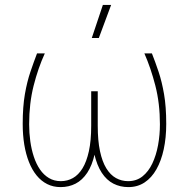

<svg xmlns="http://www.w3.org/2000/svg" viewBox="-20 -743 758 772"><path d="M560.5 -528.3H590.8Q604.5 -493.7 617.7 -454.3Q630.9 -415 639.6 -364.5Q648.4 -314 648.4 -244.6Q648.4 -189.5 638.4 -143.1Q628.4 -96.7 609.1 -62.5Q589.8 -28.3 561.5 -9.5Q533.2 9.3 496.1 9.3Q463.4 9.3 436 -4.6Q408.7 -18.6 389.2 -48.3Q369.6 -78.1 358.9 -125.2Q348.1 -172.4 348.1 -238.3V-376H373V-237.3Q373 -177.2 382.1 -135Q391.1 -92.8 407.5 -66.2Q423.8 -39.6 446.3 -27.1Q468.8 -14.6 495.1 -14.6Q528.8 -14.6 553 -33.9Q577.1 -53.2 592.5 -85.7Q607.9 -118.2 615.5 -159.2Q623 -200.2 623 -243.2Q623 -327.1 604.7 -398.4Q586.4 -469.7 560.5 -528.3ZM128.9 -528.3H160.2Q133.3 -469.7 115.2 -398.4Q97.2 -327.1 97.2 -243.2Q97.2 -208.5 101.8 -175.3Q106.4 -142.1 116 -113Q125.5 -84 140.6 -61.8Q155.8 -39.6 176.8 -27.1Q197.8 -14.6 224.6 -14.6Q251 -14.6 273.2 -27.1Q295.4 -39.6 311.8 -66.2Q328.1 -92.8 337.4 -135Q346.7 -177.2 346.7 -237.3V-376H371.6V-238.3Q371.6 -172.4 361.1 -125.2Q350.6 -78.1 330.8 -48.3Q311 -18.6 283.9 -4.6Q256.8 9.3 223.6 9.3Q193.8 9.3 169.7 -2.9Q145.5 -15.1 127.2 -37.6Q108.9 -60.1 96.4 -91.6Q84 -123 77.6 -161.6Q71.3 -200.2 71.3 -244.6Q71.3 -314 80.1 -364.5Q88.9 -415 102.3 -454.3Q115.7 -493.7 128.9 -528.3ZM349.1 -590.3 393.6 -723.1H426.8L377.4 -590.3Z"/></svg>

Font: Roboto Condensed Thin
Style: Regular
Weight: 250
Width: 3
Designer: Christian Robertson
Foundry: Google
Version: Version 3.009; 2024